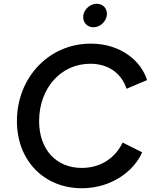

<svg xmlns="http://www.w3.org/2000/svg" viewBox="-20 -989 832 1021"><path d="M415 12C571 12 691 -77 736 -179L632 -231C595 -152 518 -96 415 -96C279 -96 188 -194 188 -345C188 -519 303 -650 460 -650C560 -650 627 -596 653 -517L762 -563C731 -664 623 -757 463 -757C237 -757 70 -573 70 -346C70 -130 219 12 415 12ZM423 -907C418 -872 442 -844 477 -844C511 -844 543 -872 548 -907C553 -941 529 -969 495 -969C460 -969 428 -941 423 -907Z"/></svg>

Font: Mluvka SemiBold
Style: Italic
Weight: 600
Italic angle: -8°
Designer: Modified by Jiří Krblich, Original typeface by Gumpita Rahayu
Foundry: Gumpita Rahayu & Jiří Krblich
Version: Version 2.000;Glyphs 3.1.1 (3134)